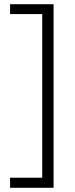

<svg xmlns="http://www.w3.org/2000/svg" viewBox="-20 -735 357 914"><path d="M28 111H181V-668H28V-715H235V159H28Z"/></svg>

Font: Noto Sans Hebrew SemiCondensed Light
Style: Regular
Weight: 300
Width: 4
Designer: Monotype Design Team
Foundry: Monotype Imaging Inc.
Version: Version 2.003